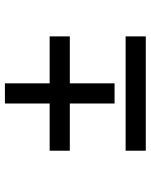

<svg xmlns="http://www.w3.org/2000/svg" viewBox="64 -617 613 781"><g transform="rotate(-90 370.5 -226.5)"><path d="M613 -22H148V60H613ZM613 -331H422V-513H340V-331H148V-249H340V-67H422V-249H613Z"/></g></svg>

Font: Charger Monospace
Style: Regular
Weight: 400
Designer: Jasper
Foundry: Cannot Into Space Fonts
Version: Version 0.980